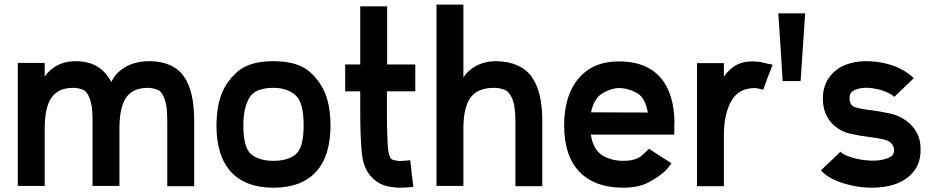

<svg xmlns="http://www.w3.org/2000/svg" viewBox="-20 -832 4164 858"><path d="M653.3 -558.6Q756.8 -555.7 802.7 -489.3Q847.7 -423.8 847.7 -293.9Q847.7 -292 847.7 -290Q847.7 -193.4 847.7 0Q807.6 0 727.5 0Q727.5 -45.9 727.5 -52.7Q727.5 -58.6 727.5 -100.6Q727.5 -110.4 727.5 -125Q727.5 -138.7 727.5 -158.2Q727.5 -181.6 727.5 -213.9Q727.5 -246.1 727.5 -290Q727.5 -326.2 724.6 -351.6Q720.7 -377 713.9 -393.6Q702.1 -424.8 682.6 -431.6Q663.1 -438.5 641.6 -439.5Q574.2 -439.5 543.9 -396.5Q513.7 -352.5 513.7 -256.8Q513.7 -171.9 513.7 -1Q473.6 -1 393.6 -1Q393.6 -46.9 393.6 -53.7Q393.6 -59.6 393.6 -101.6Q393.6 -111.3 393.6 -126Q393.6 -139.6 393.6 -159.2Q393.6 -182.6 393.6 -214.8Q393.6 -247.1 393.6 -291Q393.6 -327.1 390.6 -352.5Q386.7 -377.9 379.9 -394.5Q368.2 -424.8 348.6 -431.6Q329.1 -439.5 307.6 -439.5Q240.2 -439.5 210 -395.5Q179.7 -352.5 179.7 -254.9Q179.7 -169.9 179.7 -1Q139.6 -1 59.6 -1Q59.6 -184.6 59.6 -550.8Q99.6 -550.8 179.7 -550.8Q179.7 -535.2 179.7 -535.2Q179.7 -535.2 179.7 -489.3Q199.2 -518.6 232.4 -538.1Q266.6 -556.6 308.6 -558.6Q311.5 -558.6 314.5 -558.6Q316.4 -558.6 319.3 -558.6Q378.9 -557.6 416 -534.2Q453.1 -510.7 477.5 -465.8Q497.1 -506.8 538.1 -531.2Q579.1 -556.6 641.6 -558.6Q644.5 -558.6 647.5 -558.6Q650.4 -558.6 653.3 -558.6Z M1202.1 -558.6Q1310.5 -558.6 1364.3 -510.7Q1418 -461.9 1438.5 -400.4Q1449.2 -367.2 1453.1 -334Q1457 -299.8 1457 -272.5Q1457 -135.7 1392.6 -64.5Q1327.1 6.8 1202.1 6.8Q1077.1 6.8 1011.7 -64.5Q947.3 -135.7 947.3 -272.5Q947.3 -299.8 951.2 -334Q955.1 -367.2 965.8 -400.4Q986.3 -461.9 1040 -510.7Q1093.8 -558.6 1202.1 -558.6ZM1202.1 -113.3Q1266.6 -113.3 1301.8 -142.6Q1336.9 -171.9 1336.9 -272.5Q1336.9 -376 1299.8 -407.2Q1262.7 -439.5 1202.1 -439.5Q1118.2 -439.5 1092.8 -392.6Q1067.4 -346.7 1067.4 -272.5Q1067.4 -171.9 1102.5 -142.6Q1137.7 -113.3 1202.1 -113.3Z M1835.9 -423.8Q1793.9 -423.8 1709 -423.8Q1709 -406.2 1709 -405.3Q1709 -404.3 1709 -374Q1709 -367.2 1709 -356.4Q1709 -346.7 1709 -333Q1709 -257.8 1711.9 -196.3Q1713.9 -134.8 1729.5 -121.1Q1732.4 -118.2 1750 -114.3Q1766.6 -110.4 1813.5 -116.2Q1815.4 -91.8 1816.4 -90.8Q1816.4 -89.8 1820.3 -50.8Q1822.3 -42 1823.2 -28.3Q1825.2 -14.6 1827.1 2.9Q1812.5 4.9 1798.8 5.9Q1784.2 6.8 1769.5 6.8Q1737.3 6.8 1706.1 -1Q1674.8 -8.8 1650.4 -31.2Q1605.5 -70.3 1597.7 -141.6Q1589.8 -212.9 1589.8 -333Q1589.8 -363.3 1589.8 -423.8Q1567.4 -423.8 1522.5 -423.8Q1522.5 -444.3 1522.5 -485.4Q1522.5 -504.9 1522.5 -543.9Q1544.9 -543.9 1589.8 -543.9Q1589.8 -630.9 1589.8 -803.7Q1629.9 -803.7 1710 -803.7Q1710 -717.8 1710 -543.9Q1752 -543.9 1835.9 -543.9Q1835.9 -503.9 1835.9 -423.8Z M2199.2 -558.6Q2307.6 -555.7 2355.5 -489.3Q2403.3 -423.8 2403.3 -293.9Q2403.3 -292 2403.3 -290Q2403.3 -193.4 2403.3 0Q2363.3 0 2283.2 0Q2283.2 -45.9 2283.2 -52.7Q2283.2 -58.6 2283.2 -100.6Q2283.2 -110.4 2283.2 -125Q2283.2 -138.7 2283.2 -158.2Q2283.2 -181.6 2283.2 -213.9Q2283.2 -246.1 2283.2 -290Q2283.2 -327.1 2279.3 -352.5Q2275.4 -377.9 2267.6 -394.5Q2253.9 -424.8 2232.4 -431.6Q2210.9 -439.5 2187.5 -439.5Q2115.2 -439.5 2083 -396.5Q2050.8 -352.5 2050.8 -256.8Q2050.8 -171.9 2050.8 -1Q2010.7 -1 1930.7 -1Q1930.7 -271.5 1930.7 -811.5Q1970.7 -811.5 2050.8 -811.5Q2050.8 -759.8 2050.8 -752.9Q2050.8 -746.1 2050.8 -699.2Q2050.8 -687.5 2050.8 -671.9Q2050.8 -656.2 2050.8 -634.8Q2050.8 -608.4 2050.8 -571.3Q2050.8 -535.2 2050.8 -486.3Q2071.3 -517.6 2106.4 -537.1Q2142.6 -556.6 2187.5 -558.6Q2190.4 -558.6 2193.4 -558.6Q2197.3 -558.6 2199.2 -558.6Z M2993.2 -279.3Q2993.2 -262.7 2993.2 -230.5Q2868.2 -230.5 2620.1 -230.5Q2630.9 -165 2669.9 -138.7Q2710 -113.3 2765.6 -113.3Q2823.2 -113.3 2851.6 -139.6Q2878.9 -165 2879.9 -167Q2913.1 -145.5 2980.5 -102.5Q2980.5 -101.6 2973.6 -92.8Q2966.8 -83 2954.1 -69.3Q2929.7 -45.9 2882.8 -19.5Q2836.9 6.8 2765.6 6.8Q2637.7 6.8 2569.3 -64.5Q2501 -135.7 2501 -271.5Q2501 -405.3 2565.4 -481.4Q2629.9 -557.6 2745.1 -557.6Q2745.1 -557.6 2745.1 -557.6Q2746.1 -557.6 2746.1 -557.6Q2867.2 -557.6 2930.7 -486.3Q2993.2 -416 2994.1 -280.3Q2994.1 -279.3 2994.1 -279.3Q2993.2 -279.3 2993.2 -279.3ZM2875 -329.1Q2863.3 -396.5 2825.2 -417Q2786.1 -438.5 2746.1 -438.5Q2712.9 -438.5 2673.8 -416Q2634.8 -394.5 2621.1 -330.1Q2705.1 -330.1 2875 -329.1Z M3432.6 -543Q3423.8 -520.5 3423.8 -519.5Q3422.9 -518.6 3409.2 -482.4Q3406.2 -472.7 3401.4 -460Q3396.5 -448.2 3390.6 -430.7Q3381.8 -433.6 3371.1 -435.5Q3361.3 -438.5 3349.6 -438.5Q3278.3 -436.5 3247.1 -378.9Q3214.8 -321.3 3214.8 -225.6Q3214.8 -150.4 3214.8 0Q3174.8 0 3094.7 0Q3094.7 -91.8 3094.7 -276.4Q3094.7 -367.2 3094.7 -549.8Q3134.8 -549.8 3214.8 -549.8Q3214.8 -535.2 3214.8 -535.2Q3214.8 -535.2 3214.8 -489.3Q3236.3 -520.5 3266.6 -539.1Q3297.9 -557.6 3341.8 -557.6Q3342.8 -557.6 3342.8 -557.6Q3342.8 -557.6 3342.8 -557.6Q3368.2 -557.6 3388.7 -552.7Q3410.2 -546.9 3432.6 -543Z M3557.6 -469.7Q3531.2 -469.7 3477.5 -469.7Q3471.7 -570.3 3458 -772.5Q3498 -772.5 3578.1 -772.5Q3571.3 -670.9 3557.6 -469.7Z M3877 -338.9Q3909.2 -335 3960 -324.2Q4010.7 -312.5 4048.8 -276.4Q4069.3 -256.8 4082 -228.5Q4094.7 -201.2 4093.8 -161.1Q4093.8 -160.2 4093.8 -160.2Q4093.8 -109.4 4067.4 -71.3Q4040 -33.2 3990.2 -12.7Q3965.8 -2.9 3936.5 2Q3907.2 6.8 3876 6.8Q3810.5 6.8 3746.1 -13.7Q3682.6 -34.2 3648.4 -70.3Q3666 -86.9 3666 -87.9Q3667 -87.9 3695.3 -115.2Q3703.1 -123 3712.9 -131.8Q3722.7 -141.6 3735.4 -154.3Q3742.2 -146.5 3756.8 -139.6Q3772.5 -131.8 3791 -127Q3827.1 -116.2 3870.1 -114.3Q3914.1 -112.3 3946.3 -125Q3967.8 -132.8 3971.7 -143.6Q3975.6 -153.3 3975.6 -160.2Q3975.6 -180.7 3958 -196.3Q3941.4 -210.9 3864.3 -219.7Q3829.1 -223.6 3780.3 -234.4Q3732.4 -245.1 3698.2 -280.3Q3679.7 -298.8 3668.9 -326.2Q3657.2 -353.5 3657.2 -392.6Q3657.2 -444.3 3683.6 -483.4Q3710 -522.5 3757.8 -542Q3799.8 -558.6 3850.6 -558.6Q3855.5 -558.6 3861.3 -558.6Q3918 -556.6 3969.7 -539.1Q3998 -529.3 4021.5 -514.6Q4045.9 -500 4063.5 -482.4Q4045.9 -465.8 4044.9 -464.8Q4043.9 -463.9 4015.6 -436.5Q4008.8 -429.7 3999 -420.9Q3989.3 -411.1 3976.6 -399.4Q3968.8 -407.2 3955.1 -414.1Q3942.4 -420.9 3925.8 -426.8Q3896.5 -436.5 3861.3 -439.5Q3827.1 -441.4 3801.8 -430.7Q3788.1 -424.8 3782.2 -416Q3776.4 -408.2 3776.4 -392.6Q3776.4 -370.1 3789.1 -359.4Q3801.8 -347.7 3877 -338.9Z"/></svg>

Font: Seiden_Sans_Regular
Style: Regular
Weight: 400
Designer: Kevin Beronilla
Version: Version 1.0